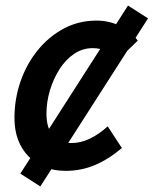

<svg xmlns="http://www.w3.org/2000/svg" viewBox="-20 -603 552 690"><path d="M32 -179Q32 -248 54 -311Q76 -374 116 -423Q156 -472 209.5 -500.5Q263 -529 327 -529Q373 -529 413 -509Q453 -489 475 -457L401 -385Q369 -430 313 -430Q277 -430 246.5 -409.5Q216 -389 194 -354.5Q172 -320 159.5 -278.5Q147 -237 147 -194Q147 -142 171 -115.5Q195 -89 237 -89Q271 -89 304.5 -105.5Q338 -122 367 -149L418 -71Q371 -31 321.5 -10Q272 11 216 11Q133 11 82.5 -41Q32 -93 32 -179ZM440 -583 512 -537 125 67 53 21Z"/></svg>

Font: Radio Canada Medium
Style: Italic
Weight: 500
Italic angle: -12°
Designer: Charles Daoud, Etienne Aubert Bonn, Alexandre Saumier Demers, Jacques Le Bailly
Foundry: Radio-Canada
Version: Version 2.104; ttfautohint (v1.8.4.7-5d5b);gftools[0.9.28.de